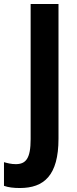

<svg xmlns="http://www.w3.org/2000/svg" viewBox="-81 -734 385 965"><path d="M19 211C140 211 213 148 213 -37V-714H73V-35C73 63 49 91 -2 91C-24 91 -44 86 -61 81V200C-39 208 -12 211 19 211Z"/></svg>

Font: Noto Sans Myanmar Condensed
Style: Bold
Weight: 700
Width: 3
Designer: Monotype Design Team
Foundry: Monotype Imaging Inc.
Version: Version 2.107